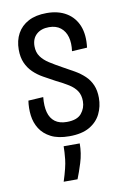

<svg xmlns="http://www.w3.org/2000/svg" viewBox="-85 -591 550 846"><g transform="rotate(-10 190.0 -167.5)"><path d="M190 12Q140 12 108 -4.5Q76 -21 59 -48Q42 -75 38 -108Q34 -141 39 -174L106 -178Q102 -138 109.5 -110Q117 -82 137 -67Q157 -52 190 -52Q236 -52 255.5 -75.5Q275 -99 275 -130Q275 -157 263 -175.5Q251 -194 228 -208.5Q205 -223 172 -239Q146 -253 121 -267Q96 -281 77 -299.5Q58 -318 47 -343Q36 -368 36 -402Q36 -443 53 -474Q70 -505 103 -522.5Q136 -540 185 -540Q237 -540 273 -518Q309 -496 325 -456Q341 -416 334 -359L266 -355Q271 -391 263.5 -418Q256 -445 236 -461Q216 -477 184 -477Q149 -477 128 -458Q107 -439 107 -405Q107 -378 120.5 -359Q134 -340 157.5 -325Q181 -310 210 -294Q238 -279 263 -264.5Q288 -250 307 -232Q326 -214 336.5 -189.5Q347 -165 347 -132Q347 -94 331 -61Q315 -28 280.5 -8Q246 12 190 12ZM130 205Q150 143 153.5 109Q157 75 157 51H229Q229 95 216 136.5Q203 178 192 205Z"/></g></svg>

Font: Bricolage Grotesque 24pt Condensed Light
Style: Regular
Weight: 300
Width: 3
Designer: Mathieu Triay
Foundry: Atelier Triay
Version: Version 1.001;gftools[0.9.33.dev8+g029e19f]